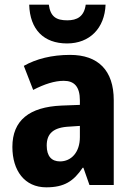

<svg xmlns="http://www.w3.org/2000/svg" viewBox="-20 -792 567 822"><path d="M432 -772H347C340 -721 310 -705 268 -705C220 -705 196 -721 189 -772H105C108 -666 167 -606 267 -606C364 -606 428 -671 432 -772ZM280 -557C202 -557 135 -540 82 -510L122 -407C170 -432 214 -446 253 -446C298 -446 322 -421 322 -362V-343L243 -340C106 -334 33 -277 33 -163C33 -62 85 10 178 10C255 10 295 -16 334 -74H337L363 0H467V-363C467 -491 400 -557 280 -557ZM278 -250 322 -253V-205C322 -140 285 -101 237 -101C201 -101 180 -123 180 -169C180 -220 208 -247 278 -250Z"/></svg>

Font: Noto Sans Oriya Cond Bold
Style: Bold
Weight: 700
Width: 3
Designer: Amélie Bonet and Sol Matas
Foundry: Google LLC
Version: Version 2.006